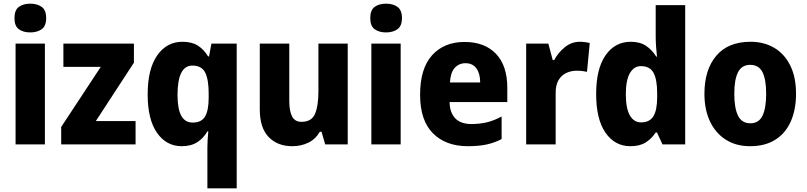

<svg xmlns="http://www.w3.org/2000/svg" viewBox="-20 -788 4407 1048"><path d="M145 -768Q183 -768 207.5 -750.5Q232 -733 232 -689Q232 -646 207.5 -628.5Q183 -611 145 -611Q107 -611 83 -628.5Q59 -646 59 -689Q59 -733 83 -750.5Q107 -768 145 -768ZM225 -550V0H65V-550Z M720 0H314V-95L530 -423H326V-550H711V-446L503 -127H720Z M1112 18Q1112 -20 1117 -71H1112Q1091 -34 1057 -12Q1023 10 972 10Q888 10 837 -63Q786 -136 786 -273Q786 -411 838 -485.5Q890 -560 976 -560Q1027 -560 1060 -539Q1093 -518 1116 -480H1121L1134 -550H1272V240H1112ZM1032 -119Q1080 -119 1099.5 -152.5Q1119 -186 1119 -254V-278Q1119 -354 1100 -392Q1081 -430 1030 -430Q949 -430 949 -270Q949 -193 969.5 -156Q990 -119 1032 -119Z M1878 -550V0H1755L1735 -69H1726Q1702 -28 1662.5 -9Q1623 10 1575 10Q1495 10 1446.5 -40Q1398 -90 1398 -191V-550H1559V-238Q1559 -181 1574.5 -152Q1590 -123 1625 -123Q1681 -123 1699.5 -166.5Q1718 -210 1718 -290V-550Z M2087 -768Q2125 -768 2149.5 -750.5Q2174 -733 2174 -689Q2174 -646 2149.5 -628.5Q2125 -611 2087 -611Q2049 -611 2025 -628.5Q2001 -646 2001 -689Q2001 -733 2025 -750.5Q2049 -768 2087 -768ZM2167 -550V0H2007V-550Z M2516 -559Q2625 -559 2687 -494.5Q2749 -430 2749 -309V-231H2434Q2435 -173 2465 -142Q2495 -111 2553 -111Q2599 -111 2638 -120.5Q2677 -130 2718 -152V-29Q2680 -9 2637 0.5Q2594 10 2534 10Q2413 10 2343 -60.5Q2273 -131 2273 -271Q2273 -414 2338.5 -486.5Q2404 -559 2516 -559ZM2521 -443Q2485 -443 2462 -417.5Q2439 -392 2436 -338H2601Q2601 -386 2580.5 -414.5Q2560 -443 2521 -443Z M3145 -560Q3159 -560 3173.5 -558Q3188 -556 3199 -553L3184 -396Q3174 -398 3160.5 -400Q3147 -402 3127 -402Q3098 -402 3071.5 -390Q3045 -378 3028.5 -350.5Q3012 -323 3013 -276V0H2852V-550H2973L2997 -460H3005Q3025 -499 3062 -529.5Q3099 -560 3145 -560Z M3421 10Q3336 10 3285 -63.5Q3234 -137 3234 -275Q3234 -413 3285.5 -486.5Q3337 -560 3423 -560Q3473 -560 3506 -538Q3539 -516 3562 -479H3566Q3563 -504 3561 -534.5Q3559 -565 3559 -591V-760H3720V0H3596L3566 -65H3559Q3537 -31 3504.5 -10.5Q3472 10 3421 10ZM3479 -120Q3526 -120 3546.5 -153.5Q3567 -187 3567 -258V-280Q3567 -353 3547.5 -390Q3528 -427 3478 -427Q3440 -427 3418 -388.5Q3396 -350 3396 -274Q3396 -196 3418 -158Q3440 -120 3479 -120Z M4325 -276Q4325 -191 4297 -126.5Q4269 -62 4213 -26Q4157 10 4074 10Q3997 10 3941 -26Q3885 -62 3855 -126Q3825 -190 3825 -276Q3825 -407 3889.5 -483.5Q3954 -560 4077 -560Q4150 -560 4206 -527Q4262 -494 4293.5 -430.5Q4325 -367 4325 -276ZM3988 -276Q3988 -198 4008.5 -156.5Q4029 -115 4076 -115Q4122 -115 4142 -156.5Q4162 -198 4162 -276Q4162 -354 4142 -394Q4122 -434 4075 -434Q4029 -434 4008.5 -394Q3988 -354 3988 -276Z"/></svg>

Font: Noto Sans Khmer UI SemiCondensed ExtraBold
Style: Regular
Weight: 800
Width: 4
Designer: Danh Hong and the Monotype Design Team
Foundry: Monotype Imaging Inc.
Version: Version 2.002; ttfautohint (v1.8.4.7-5d5b)